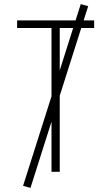

<svg xmlns="http://www.w3.org/2000/svg" viewBox="-20 -834 540 932"><path d="M230 0V-698H63V-735H437V-698H270V0ZM128 78 92 68 372 -814 408 -804Z"/></svg>

Font: Iosevka Extralight
Style: Regular
Weight: 200
Monospace: yes
Designer: Belleve Invis
Foundry: Belleve Invis
Version: Version 32.0.1; ttfautohint (v1.8.4)